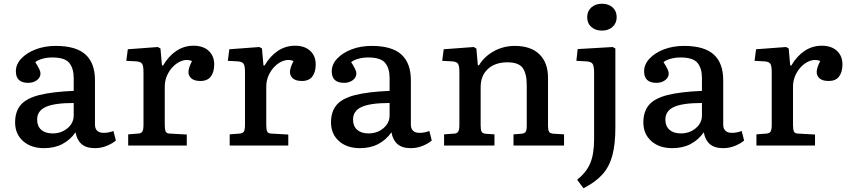

<svg xmlns="http://www.w3.org/2000/svg" viewBox="-20 -780 4558 1029"><path d="M216 14Q146 14 103.5 -24Q61 -62 61 -124Q61 -182 91 -217.5Q121 -253 190 -270.5Q259 -288 375 -293V-363Q375 -413 351.5 -442.5Q328 -472 260 -472Q232 -472 207 -465Q182 -458 169 -447Q184 -424 190.5 -409.5Q197 -395 197 -387Q197 -365 178 -350.5Q159 -336 131 -336Q65 -336 65 -398Q65 -435 94 -466Q123 -497 171.5 -515.5Q220 -534 279 -534Q387 -534 438 -488Q489 -442 489 -350V-113Q489 -68 536 -68Q562 -68 588 -78L601 -27Q583 -11 552.5 1.5Q522 14 489 14Q442 14 417 -8Q392 -30 385 -71Q356 -30 314 -8Q272 14 216 14ZM262 -65Q309 -65 342 -93Q375 -121 375 -161V-228Q272 -228 225.5 -207Q179 -186 179 -139Q179 -104 201 -84.5Q223 -65 262 -65Z M667 0V-60L719 -64Q737 -65 743 -75Q749 -85 749 -112V-393Q749 -426 742 -437.5Q735 -449 712 -451L657 -454L665 -516L826 -528L840 -520L848 -429H854Q884 -480 925.5 -507.5Q967 -535 1017 -535Q1069 -535 1098.5 -507.5Q1128 -480 1128 -435Q1128 -394 1110 -370Q1092 -346 1054 -346Q1022 -346 1006 -359.5Q990 -373 990 -394Q990 -404 994 -417.5Q998 -431 1009 -453Q985 -463 959.5 -455.5Q934 -448 912 -427.5Q890 -407 876.5 -378Q863 -349 863 -315V-110Q863 -86 868 -75Q873 -64 892 -64L981 -59V0Z M1211 0V-60L1263 -64Q1281 -65 1287 -75Q1293 -85 1293 -112V-393Q1293 -426 1286 -437.5Q1279 -449 1256 -451L1201 -454L1209 -516L1370 -528L1384 -520L1392 -429H1398Q1428 -480 1469.5 -507.5Q1511 -535 1561 -535Q1613 -535 1642.5 -507.5Q1672 -480 1672 -435Q1672 -394 1654 -370Q1636 -346 1598 -346Q1566 -346 1550 -359.5Q1534 -373 1534 -394Q1534 -404 1538 -417.5Q1542 -431 1553 -453Q1529 -463 1503.5 -455.5Q1478 -448 1456 -427.5Q1434 -407 1420.5 -378Q1407 -349 1407 -315V-110Q1407 -86 1412 -75Q1417 -64 1436 -64L1525 -59V0Z M1909 14Q1839 14 1796.5 -24Q1754 -62 1754 -124Q1754 -182 1784 -217.5Q1814 -253 1883 -270.5Q1952 -288 2068 -293V-363Q2068 -413 2044.5 -442.5Q2021 -472 1953 -472Q1925 -472 1900 -465Q1875 -458 1862 -447Q1877 -424 1883.5 -409.5Q1890 -395 1890 -387Q1890 -365 1871 -350.5Q1852 -336 1824 -336Q1758 -336 1758 -398Q1758 -435 1787 -466Q1816 -497 1864.5 -515.5Q1913 -534 1972 -534Q2080 -534 2131 -488Q2182 -442 2182 -350V-113Q2182 -68 2229 -68Q2255 -68 2281 -78L2294 -27Q2276 -11 2245.5 1.5Q2215 14 2182 14Q2135 14 2110 -8Q2085 -30 2078 -71Q2049 -30 2007 -8Q1965 14 1909 14ZM1955 -65Q2002 -65 2035 -93Q2068 -121 2068 -161V-228Q1965 -228 1918.5 -207Q1872 -186 1872 -139Q1872 -104 1894 -84.5Q1916 -65 1955 -65Z M2360 0V-60L2414 -64Q2428 -64 2435 -73.5Q2442 -83 2442 -112V-394Q2442 -426 2435 -437.5Q2428 -449 2405 -451L2350 -454L2358 -516L2519 -528L2533 -520L2541 -430H2547Q2576 -478 2627.5 -506Q2679 -534 2739 -534Q2825 -534 2871 -489Q2917 -444 2917 -363V-104Q2917 -84 2922.5 -74Q2928 -64 2951 -63L3003 -60V0H2732V-60L2772 -63Q2789 -64 2796 -72Q2803 -80 2803 -104V-325Q2803 -385 2781.5 -415.5Q2760 -446 2699 -446Q2634 -446 2595 -410.5Q2556 -375 2556 -313V-108Q2556 -84 2561 -74.5Q2566 -65 2583 -63L2630 -60V0Z M3206 -616Q3171 -616 3149 -635.5Q3127 -655 3127 -688Q3127 -720 3149 -740Q3171 -760 3206 -760Q3241 -760 3263 -740.5Q3285 -721 3285 -688Q3285 -656 3263 -636Q3241 -616 3206 -616ZM3107 229 3073 183Q3122 145 3143 95.5Q3164 46 3164 -33V-390Q3164 -425 3156.5 -437Q3149 -449 3125 -451L3069 -454L3076 -517L3264 -528L3278 -520V-96Q3278 -6 3261.5 54.5Q3245 115 3207.5 156Q3170 197 3107 229Z M3583 14Q3513 14 3470.5 -24Q3428 -62 3428 -124Q3428 -182 3458 -217.5Q3488 -253 3557 -270.5Q3626 -288 3742 -293V-363Q3742 -413 3718.5 -442.5Q3695 -472 3627 -472Q3599 -472 3574 -465Q3549 -458 3536 -447Q3551 -424 3557.5 -409.5Q3564 -395 3564 -387Q3564 -365 3545 -350.5Q3526 -336 3498 -336Q3432 -336 3432 -398Q3432 -435 3461 -466Q3490 -497 3538.5 -515.5Q3587 -534 3646 -534Q3754 -534 3805 -488Q3856 -442 3856 -350V-113Q3856 -68 3903 -68Q3929 -68 3955 -78L3968 -27Q3950 -11 3919.5 1.5Q3889 14 3856 14Q3809 14 3784 -8Q3759 -30 3752 -71Q3723 -30 3681 -8Q3639 14 3583 14ZM3629 -65Q3676 -65 3709 -93Q3742 -121 3742 -161V-228Q3639 -228 3592.5 -207Q3546 -186 3546 -139Q3546 -104 3568 -84.5Q3590 -65 3629 -65Z M4034 0V-60L4086 -64Q4104 -65 4110 -75Q4116 -85 4116 -112V-393Q4116 -426 4109 -437.5Q4102 -449 4079 -451L4024 -454L4032 -516L4193 -528L4207 -520L4215 -429H4221Q4251 -480 4292.5 -507.5Q4334 -535 4384 -535Q4436 -535 4465.5 -507.5Q4495 -480 4495 -435Q4495 -394 4477 -370Q4459 -346 4421 -346Q4389 -346 4373 -359.5Q4357 -373 4357 -394Q4357 -404 4361 -417.5Q4365 -431 4376 -453Q4352 -463 4326.5 -455.5Q4301 -448 4279 -427.5Q4257 -407 4243.5 -378Q4230 -349 4230 -315V-110Q4230 -86 4235 -75Q4240 -64 4259 -64L4348 -59V0Z"/></svg>

Font: Literata 7pt Medium
Style: Regular
Weight: 500
Designer: Latin by Veronika Burian and Jose Scaglione. Greek by Irene Vlachou. Cyrillic by Vera Evstafieva.
Foundry: TypeTogether
Version: Version 3.002